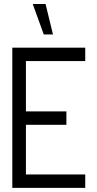

<svg xmlns="http://www.w3.org/2000/svg" viewBox="-20 -916 474 936"><path d="M139.6 -896.5H202.1L238.3 -748H193.4ZM40 0V-683.6H395.5V-618.2H106.4V-373H303.7V-307.6H106.4V-65.4H395.5V0Z"/></svg>

Font: Post No Bills Colombo
Style: Medium
Weight: 600
Designer: Kosala Senevirathne, Siva Puranthara, Lasantha Premarathna, Tharique Azeez
Foundry: Mooniak
Version: Version 1.220 ; ttfautohint (v1.5)